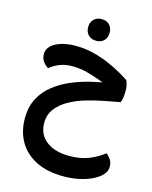

<svg xmlns="http://www.w3.org/2000/svg" viewBox="-136 -699 890 1121"><g transform="rotate(15 308.5 -138.5)"><path d="M231 -421Q285 -421 336.5 -408.5Q388 -396 433 -376.5Q478 -357 512.5 -337.5Q547 -318 568 -303Q574 -289 577 -275Q580 -261 580 -237Q580 -218 577 -199.5Q574 -181 569 -171Q530 -164 478 -154Q426 -144 372 -128.5Q318 -113 272 -88Q226 -63 197.5 -26.5Q169 10 169 61Q169 131 220.5 170.5Q272 210 359 210Q427 210 477 190Q527 170 567 138Q581 150 593 167Q605 184 605 212Q605 237 585 259Q565 281 530.5 298Q496 315 451.5 324.5Q407 334 357 334Q258 334 190 299Q122 264 87.5 203.5Q53 143 53 64Q53 -6 80.5 -57.5Q108 -109 154.5 -145Q201 -181 257.5 -204.5Q314 -228 374 -242Q406 -249 436 -255Q428 -258 421 -261Q376 -278 332.5 -289.5Q289 -301 242 -301Q201 -301 167 -287.5Q133 -274 108 -253Q91 -263 77 -281.5Q63 -300 63 -327Q63 -357 86 -378Q109 -399 147.5 -410Q186 -421 231 -421ZM338 -480Q308 -480 290 -498Q272 -516 272 -546Q272 -575 290 -593Q308 -611 338 -611Q367 -611 384.5 -593Q402 -575 402 -546Q402 -516 384.5 -498Q367 -480 338 -480Z"/></g></svg>

Font: Baloo Bhaijaan 2 SemiBold
Style: Regular
Weight: 600
Designer: Sanskriti Dholi, Noopur Datye and Ek Type
Foundry: Ek Type
Version: Version 1.700